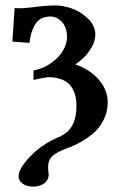

<svg xmlns="http://www.w3.org/2000/svg" viewBox="-20 -465 447 711"><path d="M103 226.1Q92.3 226.1 80.8 223.1Q69.3 220.2 59.1 210.9Q48.8 201.7 48.8 188Q48.8 159.2 92.5 113.8Q136.2 68.4 196.8 43Q201.7 42 207 38.1Q263.2 9.8 263.2 -71.8Q263.2 -179.2 158.2 -179.2Q153.8 -179.2 150.9 -178.2Q138.7 -176.8 104 -168.9V-204.1Q141.1 -210.9 170.4 -232.2Q199.7 -253.4 213.9 -278.6Q228 -303.7 228 -327.1Q228 -364.3 209.2 -384Q190.4 -403.8 167 -403.8Q146.5 -403.8 131.8 -395.8Q117.2 -387.7 108.9 -372.6Q100.6 -357.4 96.2 -342.3Q91.8 -327.1 88.9 -306.2L25.9 -311L34.2 -435.1Q62.5 -433.1 88.9 -437H91.8Q147.9 -444.8 186 -444.8Q214.8 -444.8 247.8 -432.9Q280.8 -420.9 306.9 -395Q333 -369.1 333 -335.9Q333 -312.5 318.4 -288.3Q303.7 -264.2 289.3 -251Q274.9 -237.8 258.8 -226.1Q312.5 -208.5 345.7 -170.2Q378.9 -131.8 378.9 -85.9Q378.9 -55.7 367.4 -29.3Q356 -2.9 339.8 14.6Q323.7 32.2 300.5 47.6Q277.3 63 260 71Q242.7 79.1 223.1 85.9Q207.5 92.3 198.5 96.7Q189.5 101.1 178.7 109.1Q168 117.2 163.1 128.2Q158.2 139.2 158.2 153.8Q158.2 157.2 158.7 163.6Q159.2 169.9 159.2 172.9Q160.2 176.8 160.2 183.1Q160.2 187 158.2 194.8Q153.3 209 137.9 217.5Q122.6 226.1 103 226.1Z"/></svg>

Font: Common Serif
Style: Bold
Weight: 700
Designer: Philipp H. Poll, Khaled Hosny
Foundry: Stefan Peev, Context Ltd.
Version: Version 1.026